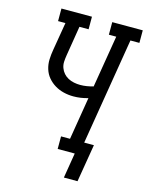

<svg xmlns="http://www.w3.org/2000/svg" viewBox="-129 -814 792 1033"><g transform="rotate(15 267.5 -297.5)"><path d="M330 140 353 0H258V-70H308L347 -307Q327 -301 306.5 -298Q286 -295 266 -295Q238 -295 211.5 -301.5Q185 -308 162.5 -321.5Q140 -335 123 -355Q106 -375 98 -401Q90 -427 91 -454.5Q92 -482 97 -510L123 -665H82V-735H252V-665H201L174 -499Q171 -481 170 -463Q169 -445 175 -428.5Q181 -412 192 -399.5Q203 -387 218 -379Q233 -371 250.5 -367.5Q268 -364 285 -364Q304 -364 322 -367Q340 -370 358 -375L406 -665H365V-735H535V-665H485L387 -70H441L406 140Z"/></g></svg>

Font: Iosevka Slab Oblique
Style: Regular
Weight: 400
Italic angle: -9°
Monospace: yes
Designer: Belleve Invis
Foundry: Belleve Invis
Version: Version 11.1.1; ttfautohint (v1.8.3)